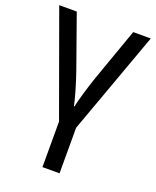

<svg xmlns="http://www.w3.org/2000/svg" viewBox="-144 -620 767 944"><g transform="rotate(20 239.5 -148.0)"><path d="M284.2 240.2H194.8V2L0 -536.1H91.8L189 -262.2Q196.8 -239.7 204.6 -215.3Q212.4 -190.9 219 -168Q225.6 -145 230.5 -125.7Q235.4 -106.4 237.8 -94.2H241.2Q243.2 -106.4 248.3 -125.7Q253.4 -145 260 -168Q266.6 -190.9 274.4 -215.3Q282.2 -239.7 290 -262.2L387.2 -536.1H479L284.2 2Z"/></g></svg>

Font: Genotype
Style: Regular
Weight: 400
Foundry: Ascender Corporation
Version: Version 1.00